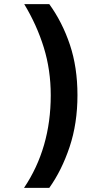

<svg xmlns="http://www.w3.org/2000/svg" viewBox="-20 -734 540 927"><path d="M97 -714Q158 -613 191.5 -504.5Q225 -396 225 -274Q225 -19 96 173H218Q278 89 316 -24.5Q354 -138 354 -275Q354 -409 317.5 -518Q281 -627 218 -714Z"/></svg>

Font: Noto Sans Mono UI Condensed ExtraBold
Style: Regular
Weight: 800
Width: 3
Designer: Monotype Design team
Foundry: Monotype Imaging Inc.
Version: 1.000